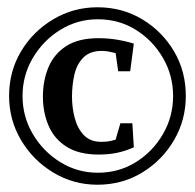

<svg xmlns="http://www.w3.org/2000/svg" viewBox="-20 -718 535 528"><path d="M248 -210Q182 -210 126.5 -243.5Q71 -277 38 -332.5Q5 -388 5 -454Q5 -522 38 -577Q71 -632 126.5 -665Q182 -698 248 -698Q316 -698 371 -665Q426 -632 458.5 -577Q491 -522 491 -454Q491 -388 458.5 -332.5Q426 -277 371 -243.5Q316 -210 248 -210ZM251 -293Q197 -293 163 -314.5Q129 -336 113.5 -372.5Q98 -409 98 -452Q98 -497 113.5 -533.5Q129 -570 162.5 -591.5Q196 -613 251 -613Q276 -613 301 -609Q326 -605 348 -598L338 -522H305L298 -572Q286 -575 277.5 -576.5Q269 -578 260 -578Q227 -578 209 -559.5Q191 -541 184.5 -512.5Q178 -484 178 -452Q178 -422 185.5 -393.5Q193 -365 210.5 -346.5Q228 -328 258 -328Q268 -328 276.5 -329Q285 -330 298 -334L311 -379H344L348 -313Q326 -303 303 -298Q280 -293 251 -293ZM249 -243Q307 -243 353.5 -272Q400 -301 428 -349Q456 -397 456 -454Q456 -511 428 -559Q400 -607 353.5 -636Q307 -665 249 -665Q193 -665 146 -636Q99 -607 70.5 -559Q42 -511 42 -454Q42 -397 70.5 -349Q99 -301 146 -272Q193 -243 249 -243Z"/></svg>

Font: Manuale
Style: Italic
Weight: 400
Italic angle: -11°
Designer: Eduardo Tunni / Pablo Cosgaya
Foundry: Eduardo Tunni / Pablo Cosgaya
Version: Version 1.002